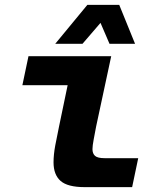

<svg xmlns="http://www.w3.org/2000/svg" viewBox="-20 -769 640 789"><path d="M328 0Q258 0 229 -25.5Q200 -51 200 -102Q200 -133 207 -171Q214 -209 223 -251L258 -419H72L97 -538H437L375 -249Q370 -222 365 -196Q360 -170 360 -156Q360 -138 370.5 -128.5Q381 -119 410 -119H548L523 0ZM207 -589 339 -749H470L535 -589H430L393 -675L319 -589Z"/></svg>

Font: Geist Mono ExtraBold
Style: Italic
Weight: 800
Italic angle: -12°
Monospace: yes
Designer: Basement.studio, Andrés Briganti, Mateo Zaragoza
Foundry: Basement.studio, Vercel, Andrés Briganti, Guido Ferreyra, Mateo Zaragoza
Version: Version 1.500; ttfautohint (v1.8.4.7-5d5b)